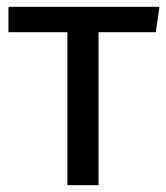

<svg xmlns="http://www.w3.org/2000/svg" viewBox="-20 -547 491 567"><path d="M440 -452H271V0H179V-452H5V-527H451Z"/></svg>

Font: FiraGO
Style: Regular
Weight: 400
Designer: bBox Type
Foundry: bBox Type GmbH
Version: Version 1.001;April 20, 2020;FontCreator 12.0.0.2555 64-bit